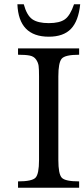

<svg xmlns="http://www.w3.org/2000/svg" viewBox="-20 -885 398 905"><path d="M164 -131V-525Q164 -559 162 -574.5Q160 -590 150 -604.5Q140 -619 120.5 -623Q101 -627 65 -627V-657H353V-627Q286 -627 270.5 -608Q255 -589 255 -525V-131Q255 -65 271 -47.5Q287 -30 353 -30V0H65V-30Q131 -30 147.5 -47.5Q164 -65 164 -131ZM329 -865H358Q350 -786 314.5 -749Q279 -712 210 -712Q68 -712 62 -865H92Q106 -813 132 -794.5Q158 -776 210 -776Q261 -776 286 -794Q311 -812 329 -865Z"/></svg>

Font: myMathFont
Style: Regular
Weight: 400
Designer: Ross Mills, John Hudson & Paul Hanslow, Tiro Typeworks Ltd; with prior portions MicroPress Inc., and Coen Hoffman. Math 
Foundry: Tiro Typeworks Ltd
Version: Version 2.13 b171